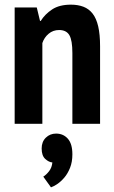

<svg xmlns="http://www.w3.org/2000/svg" viewBox="-20 -532 489 825"><path d="M291 0V-304Q291 -359 278 -381Q265 -403 234 -403Q208 -403 189 -387Q170 -371 162 -347V0H43V-500H138L152 -442H155Q173 -471 204 -491.5Q235 -512 285 -512Q315 -512 338.5 -503Q362 -494 378 -473.5Q394 -453 402 -418.5Q410 -384 410 -333V0ZM159 106Q159 77 177 59.5Q195 42 221 42Q252 42 271.5 64Q291 86 291 131Q291 164 281 189Q271 214 256.5 231Q242 248 226.5 258.5Q211 269 199 273L166 227Q179 219 191 203.5Q203 188 205 166Q190 165 174.5 151Q159 137 159 106Z"/></svg>

Font: PT Sans Narrow
Style: Bold
Weight: 700
Width: 3
Designer: A.Korolkova, O.Umpeleva, V.Yefimov
Foundry: ParaType Ltd
Version: Version 2.003W OFL